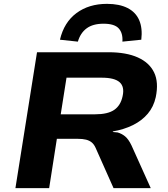

<svg xmlns="http://www.w3.org/2000/svg" viewBox="-20 -976 873 996"><path d="M60 0 172 -705H543Q635 -705 695 -678Q755 -651 779.5 -600Q804 -549 788 -472Q777 -422 746.5 -386Q716 -350 669.5 -327Q623 -304 564 -294L568 -291L590 -289Q611 -283 628.5 -269Q646 -255 662 -222L762 0H569L476 -209Q468 -227 456 -237Q444 -247 426.5 -251.5Q409 -256 381 -256H275L235 0ZM295 -383H473Q539 -383 572.5 -406Q606 -429 616 -477Q627 -526 600.5 -549.5Q574 -573 508 -573H325ZM384 -760 291 -770Q312 -860 376.5 -908Q441 -956 535 -956Q599 -956 641.5 -934.5Q684 -913 702 -871.5Q720 -830 713 -770L615 -760Q618 -804 596 -828.5Q574 -853 517 -853Q462 -853 429.5 -829Q397 -805 384 -760Z"/></svg>

Font: Nunito Sans 7pt SemiExpanded ExtraBold
Style: Italic
Weight: 800
Width: 6
Italic angle: -9°
Designer: Vernon Adams
Foundry: Vernon Adams
Version: Version 3.101;gftools[0.9.27]